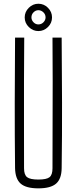

<svg xmlns="http://www.w3.org/2000/svg" viewBox="-20 -1001 410 1026"><path d="M185 5.5Q119 5.5 90.2 -20Q61.5 -45.5 60.5 -103Q58.5 -280 58.8 -451.8Q59 -623.5 60.5 -800H109.5Q108.5 -682 108.2 -566.2Q108 -450.5 108.2 -335Q108.5 -219.5 108.5 -101.5Q108.5 -67 124.8 -54.2Q141 -41.5 185 -41.5Q229 -41.5 244.8 -54.2Q260.5 -67 260.5 -101.5Q260.5 -219.5 261 -335Q261.5 -450.5 261.5 -566.2Q261.5 -682 260.5 -800H309.5Q311 -623.5 311.5 -451.8Q312 -280 309.5 -103Q309 -45.5 280 -20Q251 5.5 185 5.5ZM185 -835Q156 -835 134 -856.5Q112 -878 112 -908Q112 -937.5 133.8 -959.2Q155.5 -981 185 -981Q215 -981 236.5 -959.2Q258 -937.5 258 -908Q258 -878 236.2 -856.5Q214.5 -835 185 -835ZM185 -870.5Q201 -870.5 212.2 -882Q223.5 -893.5 223.5 -908Q223.5 -924 211.8 -935.2Q200 -946.5 185 -946.5Q170.5 -946.5 159.2 -935.2Q148 -924 148 -908Q148 -893.5 159 -882Q170 -870.5 185 -870.5Z"/></svg>

Font: Big Shoulders Text Thin ExtraLight
Style: Regular
Weight: 250
Version: Version 2.002